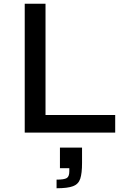

<svg xmlns="http://www.w3.org/2000/svg" viewBox="-20 -708 674 1025"><path d="M112 0V-688H223V-94H595V0ZM282 297V251Q323 251 336.5 242.5Q350 234 350 207V190H300V80H418V162Q418 217 408.5 246Q399 275 370 286Q341 297 282 297Z"/></svg>

Font: Saira Expanded Medium
Style: Regular
Weight: 500
Width: 7
Designer: Hector Gatti with collaboration of the Omnibus-Type team
Foundry: Omnibus-Type
Version: Version 1.100; ttfautohint (v1.8.3)